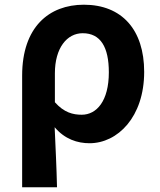

<svg xmlns="http://www.w3.org/2000/svg" viewBox="-20 -594 679 815"><path d="M74 201H222C220 114 216 37 212 -54C255 -3 309 14 360 14C479 14 592 -97 592 -289C592 -468 497 -574 336 -574C188 -574 74 -479 74 -273ZM327 -107C290 -107 252 -116 213 -160V-283C213 -390 264 -453 331 -453C407 -453 442 -394 442 -287C442 -165 390 -107 327 -107Z"/></svg>

Font: Noto Sans CJK JP Bold
Style: Regular
Weight: 700
Designer: Ryoko NISHIZUKA (kana & ideographs); Paul D. Hunt (Latin, Greek & Cyrillic); Wenlong ZHANG (bopomofo); Sandoll Communica
Foundry: Adobe Systems Incorporated
Version: Version 1.004;PS 1.004;hotconv 1.0.82;makeotf.lib2.5.63406